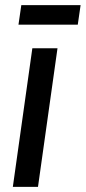

<svg xmlns="http://www.w3.org/2000/svg" viewBox="-20 -728 334 748"><path d="M204 -540 128 0H30L106 -540ZM294 -708 283 -632H52L63 -708Z"/></svg>

Font: Pathway Extreme Condensed Medium
Style: Italic
Weight: 500
Width: 3
Italic angle: -8°
Version: Version 1.001;gftools[0.9.26]